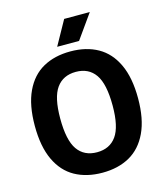

<svg xmlns="http://www.w3.org/2000/svg" viewBox="-136 -1051 994 1161"><g transform="rotate(-15 361.0 -470.0)"><path d="M37.5 -370Q37.5 -499.5 77.5 -584.2Q117.5 -669 189.8 -709.2Q262 -749.5 361 -749.5Q460 -749.5 532.2 -709Q604.5 -668.5 644.2 -583.8Q684 -499 684 -370Q684 -241 644 -156.2Q604 -71.5 531.8 -31Q459.5 9.5 361 9.5Q262 9.5 189.5 -30.8Q117 -71 77.2 -155.8Q37.5 -240.5 37.5 -370ZM524 -366.5Q524 -503 482.5 -562.2Q441 -621.5 361 -621.5Q281 -621.5 239.2 -563.2Q197.5 -505 197.5 -373.5Q197.5 -237 239 -177.8Q280.5 -118.5 361 -118.5Q440.5 -118.5 482.2 -176.8Q524 -235 524 -366.5ZM292 -797 376.5 -949H537L429 -797Z"/></g></svg>

Font: Encode Sans Semi Condensed
Style: Bold
Weight: 700
Width: 4
Designer: Multiple Designers
Foundry: Impallari Type
Version: Version 2.000